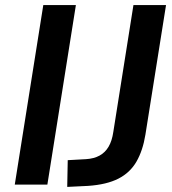

<svg xmlns="http://www.w3.org/2000/svg" viewBox="-20 -725 676 754"><path d="M38 0 150 -705H278L166 0ZM244 9 246 -96 318 -100Q349 -102 371 -114Q393 -126 406.5 -149Q420 -172 425 -207L504 -705H632L551 -196Q541 -134 516 -90.5Q491 -47 445 -23.5Q399 0 326 5Z"/></svg>

Font: Nunito Sans 12pt
Style: Bold Italic
Weight: 700
Italic angle: -9°
Designer: Vernon Adams
Foundry: Vernon Adams
Version: Version 3.101;gftools[0.9.27]